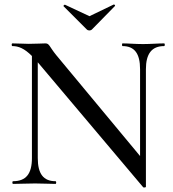

<svg xmlns="http://www.w3.org/2000/svg" viewBox="-20 -818 769 854"><path d="M263 -790 366 -687C372 -681 383 -681 389 -687L491 -791C494 -793 489 -799 486 -798L378 -746L269 -797C267 -798 260 -792 263 -790ZM710 -625C683 -625 650 -622 616 -622C581 -622 552 -625 525 -625C522 -625 522 -613 525 -613C579 -613 603 -579 603 -510V-124L230 -573C199 -611 200 -625 182 -625C168 -625 140 -623 108 -623C87 -623 59 -625 35 -625C31 -625 31 -613 35 -613C62 -613 88 -603 122 -569V-115C122 -45 96 -12 38 -12C34 -12 34 0 38 0C67 0 101 -2 136 -2C171 -2 200 0 227 0C231 0 231 -12 227 -12C173 -12 148 -45 148 -115V-541L617 15C619 17 629 16 629 13V-510C629 -579 655 -613 710 -613C714 -613 714 -625 710 -625Z"/></svg>

Font: Cormorant Infant Book
Style: Regular
Weight: 500
Designer: Christian Thalmann (Catharsis Fonts)
Version: Version 1.000;PS 002.000;hotconv 1.0.88;makeotf.lib2.5.64775